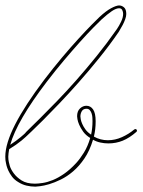

<svg xmlns="http://www.w3.org/2000/svg" viewBox="-23 -683 530 714"><path d="M44.9 -5.9Q30.6 -14.3 21.8 -26Q13 -37.8 8.1 -48.5Q3.3 -59.2 1.3 -67.1Q-0.7 -74.9 -0.7 -76.2Q-3.3 -85.9 -3.3 -100.3Q-3.3 -149.1 33.5 -220.7Q70.3 -292.3 141.3 -386.1Q174.5 -429.7 207.4 -468.8Q240.2 -507.8 268.6 -538.7Q296.9 -569.7 317.7 -590.8Q338.5 -612 347 -619.8Q371.7 -642.6 390 -652.3Q408.2 -662.1 419.3 -662.8Q429.7 -662.8 438.2 -655.6Q446.6 -648.4 446.6 -630.9Q446.6 -622.4 442.7 -611.7Q438.8 -600.9 433.6 -590.8Q428.4 -580.7 423.8 -573.6Q419.3 -566.4 418.6 -564.5Q384.1 -514.3 345.7 -466.8Q307.3 -419.3 269.5 -376.6Q231.8 -334 197.6 -298.2Q163.4 -262.4 137 -236Q110.7 -209.6 94.7 -194.7Q78.8 -179.7 78.1 -179Q77.5 -178.4 71.9 -173.2Q66.4 -168 57.3 -160.5Q48.2 -153 36.1 -144.5Q24.1 -136.1 11.1 -128.3Q9.8 -120.4 8.8 -113.6Q7.8 -106.8 7.8 -100.3Q7.8 -89.2 9.8 -80.7Q9.8 -79.4 13.3 -66.7Q16.9 -54 27.7 -39.1Q38.4 -24.1 57.3 -12Q76.2 0 106.8 0Q118.5 0 135.7 -2.6Q153 -5.2 173.2 -13.3Q193.4 -21.5 215.5 -36.8Q237.6 -52.1 260.4 -76.8Q274.7 -92.4 289.1 -115.6Q303.4 -138.7 312.5 -169.9Q295.6 -180.3 286.1 -193.7Q276.7 -207 271.5 -219.1Q266.3 -231.1 265 -239.9Q263.7 -248.7 263.7 -250.7Q263.7 -269.5 274.4 -279.6Q285.2 -289.7 298.2 -289.7Q313.8 -289.7 323.2 -276Q332.7 -262.4 332.7 -231.8Q332.7 -216.8 331.1 -202.5Q329.4 -188.2 326.2 -175.1Q350.3 -161.5 378.3 -161.5Q404.9 -161.5 430.3 -172.9Q455.7 -184.2 476.6 -201.8Q479.2 -203.1 480.5 -203.1Q482.4 -203.1 484.4 -201.5Q486.3 -199.9 486.3 -197.3Q486.3 -194.7 484.4 -192.7Q458.3 -169.9 433.3 -159.8Q408.2 -149.7 380.2 -149.7Q364.6 -149.7 349.9 -153Q335.3 -156.2 322.9 -163.4Q310.5 -122.4 291 -93.8Q271.5 -65.1 249 -45.9Q226.6 -26.7 203.1 -15.3Q179.7 -3.9 159.8 2Q140 7.8 126 9.4Q112 11.1 108.7 11.1Q91.8 11.1 75.5 7.2Q59.2 3.3 44.9 -5.9ZM419.9 -652.3Q408.9 -652.3 392.9 -641.6Q377 -630.9 354.8 -610.7Q345.1 -601.6 323.6 -579.8Q302.1 -557.9 274.1 -526.7Q246.1 -495.4 214.2 -457.7Q182.3 -419.9 151 -378.9Q39.7 -233.1 15 -144.5Q26 -151.7 36.1 -159.2Q46.2 -166.7 53.7 -172.9Q61.2 -179 65.8 -183.3Q70.3 -187.5 70.3 -187.5Q70.3 -188.8 85.9 -203.8Q101.6 -218.8 127.6 -244.8Q153.6 -270.8 188.2 -306.3Q222.7 -341.8 260.1 -384.1Q297.5 -426.4 335.9 -474Q374.3 -521.5 408.9 -571L412.1 -575.5Q419.3 -585.9 427.1 -601.9Q434.9 -617.8 434.9 -631.5Q434.9 -638.7 431.6 -645.5Q428.4 -652.3 419.9 -652.3ZM298.8 -278.6Q286.5 -278.6 281.2 -269.5Q276 -260.4 276 -250Q276 -246.7 277.3 -239.3Q278.6 -231.8 282.9 -222Q287.1 -212.2 294.9 -201.5Q302.7 -190.8 315.8 -182.3Q321 -206.4 321 -232.4Q321 -237 320.6 -244.8Q320.3 -252.6 318 -260.1Q315.8 -267.6 311.2 -273.1Q306.6 -278.6 298.8 -278.6Z"/></svg>

Font: League Script
Style: League Script
Weight: 400
Foundry: Haley Fiege
Version: Version 1.001